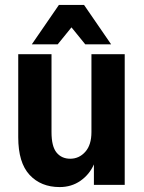

<svg xmlns="http://www.w3.org/2000/svg" viewBox="-20 -750 585 779"><path d="M222 9Q146 9 100 -40.5Q54 -90 54 -193V-530H189V-214Q189 -156 209.5 -131Q230 -106 265 -106Q301 -106 326 -134Q351 -162 351 -214V-530H486V0H361V-83Q343 -42 306.5 -16.5Q270 9 222 9ZM219 -730H321L431 -570H326L270 -639L214 -570H109Z"/></svg>

Font: 
Style: 㨦
Weight: 700
Designer: A.Korolkova, Vitaly Kuzmin
Foundry: ParaType Ltd
Version: Version 2.000